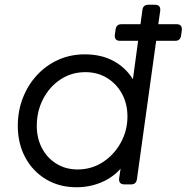

<svg xmlns="http://www.w3.org/2000/svg" viewBox="-20 -777 786 809"><path d="M302 12Q230 12 174 -21.5Q118 -55 86.5 -113.5Q55 -172 55 -247Q55 -309 76 -363.5Q97 -418 135 -459.5Q173 -501 224.5 -524.5Q276 -548 337 -548Q407 -548 458.5 -520Q510 -492 540 -443L562 -605H486Q461 -605 464 -631L467 -653Q470 -675 492 -675H572L580 -735Q583 -757 605 -757H633Q658 -757 655 -731L647 -675H724Q749 -675 746 -649L743 -627Q740 -605 718 -605H638L557 -22Q554 0 532 0H505Q479 0 482 -26L488 -66Q454 -28 405.5 -8Q357 12 302 12ZM307 -63Q366 -63 413.5 -94Q461 -125 489 -176Q517 -227 517 -286Q517 -340 494 -382Q471 -424 431 -448.5Q391 -473 340 -473Q281 -473 234.5 -442Q188 -411 161.5 -359.5Q135 -308 135 -247Q135 -194 157 -152.5Q179 -111 218 -87Q257 -63 307 -63Z"/></svg>

Font: Pitagon Sans Text
Style: Italic
Weight: 400
Italic angle: -8°
Designer: Travis Tran
Foundry: Pitagon
Version: Version 1.001; ttfautohint (v1.8.4.7-5d5b);gftools[0.9.26]